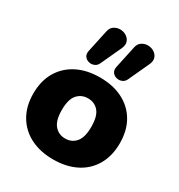

<svg xmlns="http://www.w3.org/2000/svg" viewBox="-186 -909 973 1044"><g transform="rotate(30 301.0 -386.5)"><path d="M301 11Q219 11 158 -20Q97 -51 63 -109Q29 -167 29 -246Q29 -326 63 -383.5Q97 -441 158 -472Q219 -503 301 -503Q383 -503 444 -472Q505 -441 538.5 -383.5Q572 -326 572 -246Q572 -167 538.5 -109Q505 -51 444 -20Q383 11 301 11ZM301 -120Q342 -120 367.5 -150Q393 -180 393 -246Q393 -313 367.5 -342.5Q342 -372 301 -372Q260 -372 234 -342.5Q208 -313 208 -246Q208 -180 234 -150Q260 -120 301 -120ZM437 -571Q429 -553 412.5 -546.5Q396 -540 379.5 -544.5Q363 -549 353.5 -562Q344 -575 348 -596L378 -736Q383 -761 400.5 -772.5Q418 -784 438.5 -784Q459 -784 476.5 -773.5Q494 -763 501 -744.5Q508 -726 497 -701ZM263 -571Q255 -553 238.5 -546.5Q222 -540 205.5 -544.5Q189 -549 179.5 -562Q170 -575 174 -596L204 -736Q209 -761 226.5 -772.5Q244 -784 264.5 -784Q285 -784 302.5 -773.5Q320 -763 327 -744.5Q334 -726 323 -701Z"/></g></svg>

Font: Chiron GoRound TC H
Style: Regular
Weight: 900
Designer: Ryoko NISHIZUKA 西塚涼子 (kana, bopomofo & ideographs); Paul D. Hunt (Latin, Greek & Cyrillic); Sandoll Communications 산돌커뮤니
Foundry: Adobe
Version: Version 1.000;hotconv 1.1.1;makeotfexe 2.6.0